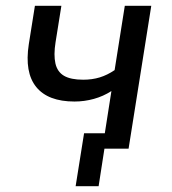

<svg xmlns="http://www.w3.org/2000/svg" viewBox="-20 -511 591 660"><path d="M319 129H240L269 -53H410L402 0H339ZM332 0 363 -198Q335 -180 302.5 -171Q270 -162 236 -162Q145 -162 104.5 -212Q64 -262 79 -359L100 -491H191L171 -366Q164 -322 170.5 -293Q177 -264 200 -250.5Q223 -237 266 -237Q297 -237 323 -245Q349 -253 374 -270L409 -491H500L422 0Z"/></svg>

Font: Nunito Sans 10pt SemiCondensed Medium
Style: Italic
Weight: 500
Width: 4
Italic angle: -9°
Designer: Vernon Adams
Foundry: Vernon Adams
Version: Version 3.101;gftools[0.9.27]